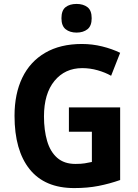

<svg xmlns="http://www.w3.org/2000/svg" viewBox="-20 -948 705 978"><path d="M331 -401H592V-31Q538 -12 482 -1Q426 10 358 10Q208 10 131 -86Q54 -182 54 -358Q54 -470 93.5 -552Q133 -634 210 -679Q287 -724 397 -724Q450 -724 500.5 -711.5Q551 -699 592 -679L546 -562Q516 -579 477.5 -590Q439 -601 399 -601Q311 -601 257.5 -536Q204 -471 204 -355Q204 -285 220 -230Q236 -175 271.5 -144Q307 -113 364 -113Q393 -113 411.5 -116Q430 -119 448 -123V-277H331ZM370 -928Q404 -928 425.5 -911.5Q447 -895 447 -855Q447 -816 425.5 -799Q404 -782 370 -782Q336 -782 314.5 -799Q293 -816 293 -855Q293 -895 314 -911.5Q335 -928 370 -928Z"/></svg>

Font: Noto Sans Sinhala SemiCondensed
Style: Bold
Weight: 700
Width: 4
Designer: Jelle Bosma - Monotype Design Team
Foundry: Monotype Imaging Inc.
Version: Version 2.006; ttfautohint (v1.8.4.7-5d5b)